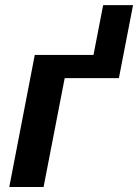

<svg xmlns="http://www.w3.org/2000/svg" viewBox="-20 -748 552 768"><path d="M238.8 -435.5 154.3 0H17.1L119.1 -528.3H354L392.6 -727.5H512.2L455.6 -435.5Z"/></svg>

Font: Arimo
Style: Bold Italic
Weight: 700
Italic angle: -12°
Designer: Steve Matteson
Foundry: Monotype Imaging Inc.
Version: Version 1.33